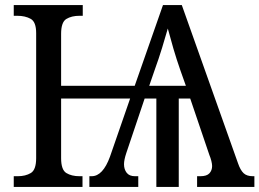

<svg xmlns="http://www.w3.org/2000/svg" viewBox="-20 -734 1019 754"><path d="M34 0V-42H50Q80 -42 101 -54.5Q122 -67 122 -113V-604Q122 -648 100.5 -660Q79 -672 48 -672H34V-714H305V-672H292Q261 -672 240.5 -659.5Q220 -647 220 -601V-397H509L620 -714H694L915 -92Q924 -66 936.5 -54Q949 -42 973 -42H979V0H754V-42H767Q792 -42 802.5 -53.5Q813 -65 813 -82Q813 -90 810 -102Q807 -114 802 -126L727 -347H682V0H594V-347H548L476 -133Q467 -106 467 -89Q467 -69 477.5 -55.5Q488 -42 510 -42H523V0H331V-42H340Q384 -42 412 -119L491 -347H220V-113Q220 -67 240.5 -54.5Q261 -42 292 -42H304V0ZM566 -397H710L688 -459Q673 -502 661 -543Q649 -584 639 -622Q629 -587 616.5 -546Q604 -505 587 -458Z"/></svg>

Font: Noto Serif SemiCondensed
Style: Regular
Weight: 400
Width: 4
Designer: Monotype Design Team
Foundry: Monotype Imaging Inc.
Version: Version 2.013